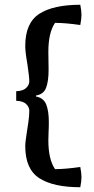

<svg xmlns="http://www.w3.org/2000/svg" viewBox="-20 -667 394 806"><path d="M86 -54Q86 -71 94 -121Q95 -127 99 -153.5Q103 -180 103 -202Q103 -218 89.5 -230.5Q76 -243 48 -244V-284Q76 -285 89.5 -297.5Q103 -310 103 -326Q103 -344 95 -398Q86 -448 86 -474Q86 -571 145 -609Q204 -647 317 -647Q322 -622 322 -605Q322 -587 317 -562Q254 -571 211 -571Q183 -530 183 -449L184 -374Q184 -326 173.5 -298.5Q163 -271 131 -266V-262Q163 -256 174 -228.5Q185 -201 185 -154Q185 -129 184 -116L183 -78Q183 2 211 43Q254 43 317 34Q322 59 322 77Q322 94 317 119Q204 119 145 81Q86 43 86 -54Z"/></svg>

Font: Mirza
Style: Regular
Weight: 400
Designer: Arabic design by Kourosh Beigpour, Latin design by Eduardo Tunni, engineering by Lasse Fister
Version: Version 1.000